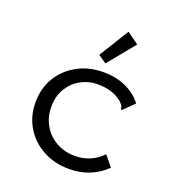

<svg xmlns="http://www.w3.org/2000/svg" viewBox="-128 -781 805 891"><g transform="rotate(20 275.0 -335.5)"><path d="M313 11Q240 11 183 -20Q126 -51 93.5 -105Q61 -159 61 -228Q61 -297 93.5 -350.5Q126 -404 182.5 -435Q239 -466 312 -466Q373 -466 422.5 -443.5Q472 -421 502 -381L456 -336L449 -329L444 -334Q444 -342 440.5 -348.5Q437 -355 424 -367Q399 -387 369.5 -395.5Q340 -404 303 -404Q261 -404 223 -383.5Q185 -363 161 -324.5Q137 -286 137 -233Q137 -181 161 -140.5Q185 -100 226 -77.5Q267 -55 317 -55Q396 -55 452 -112L494 -61Q420 11 313 11ZM304 -507 264 -535 355 -682 413 -640Z"/></g></svg>

Font: Inconsolata SemiExpanded
Style: Regular
Weight: 400
Width: 6
Monospace: yes
Designer: Raph Levien, Cyreal, Brenton Simpson
Foundry: Raph Levien, Cyreal, Google
Version: Version 3.000; ttfautohint (v1.8.2.53-6de2)